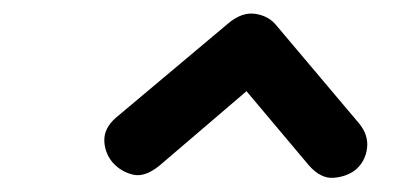

<svg xmlns="http://www.w3.org/2000/svg" viewBox="-20 -576 602 277"><path d="M210 -337Q189 -320 172 -324Q155 -328 143 -341Q131 -355 130.5 -373Q130 -391 147 -406L309 -542Q329 -559 348.5 -556Q368 -553 379 -539L498 -398Q512 -381 509.5 -362Q507 -343 493 -331Q480 -321 461.5 -319.5Q443 -318 426 -337L320 -463L355 -461Z"/></svg>

Font: Edu TAS Beginner
Style: Bold
Weight: 700
Version: Version 1.003